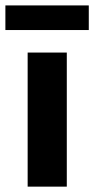

<svg xmlns="http://www.w3.org/2000/svg" viewBox="-43 -696 351 716"><path d="M-22.9 -675.8H288.1V-584H-22.9ZM60.1 -500H206.1V0H60.1Z"/></svg>

Font: Oakes Grotesk
Style: Bold
Weight: 700
Designer: Samuel Oakes
Foundry: Samuel Oakes
Version: Version 1.0 | wf-rip DC20170320